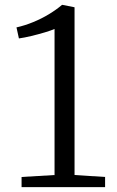

<svg xmlns="http://www.w3.org/2000/svg" viewBox="-20 -772 484 792"><path d="M205 -50V-652.5Q191.5 -646.5 165 -638.5Q138.5 -630.5 109.2 -623.5Q80 -616.5 58 -613.5L48 -659Q82 -666.5 116.8 -680.8Q151.5 -695 182 -713.5Q212.5 -732 236 -752H237L287.5 -742V-50L413.5 -42V0H69V-42Z"/></svg>

Font: Merriweather 24pt Light
Style: Regular
Weight: 300
Designer: Eben Sorkin
Foundry: Eben Sorkin
Version: Version 2.100